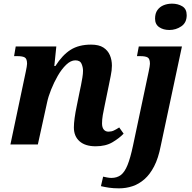

<svg xmlns="http://www.w3.org/2000/svg" viewBox="-20 -790 1050 1050"><path d="M503 10Q446 10 415 -17.5Q384 -45 384 -93Q384 -114 388 -144Q392 -174 400 -212L416 -291Q419 -304 423 -324Q427 -344 430.5 -365.5Q434 -387 434 -403Q434 -422 426 -441Q418 -460 392 -460Q367 -460 342 -436Q317 -412 296 -375.5Q275 -339 259.5 -300Q244 -261 238 -232L187 0H37L121 -398Q124 -411 126 -424Q128 -437 128 -441Q128 -468 116 -475.5Q104 -483 75 -483H57L66 -536H288L277 -429H283Q321 -489 366 -517.5Q411 -546 478 -546Q521 -546 545.5 -530Q570 -514 581 -488Q592 -462 592 -431Q592 -406 585.5 -375Q579 -344 574 -318L552 -211Q546 -184 542 -160Q538 -136 538 -115Q538 -93 547.5 -81.5Q557 -70 573 -70Q589 -70 602 -76Q615 -82 632 -93L656 -59Q632 -34 595 -12Q558 10 503 10ZM631 240Q600 240 576.5 236.5Q553 233 532 228L544 176Q552 178 565.5 180.5Q579 183 589 183Q620 183 641 167Q662 151 677.5 112.5Q693 74 707 8L793 -398Q796 -411 798 -424Q800 -437 800 -441Q800 -468 788 -475.5Q776 -483 747 -483H729L739 -536H975L859 8Q846 75 823 119.5Q800 164 769.5 190.5Q739 217 704 228.5Q669 240 631 240ZM906 -626Q873 -626 850.5 -641.5Q828 -657 828 -688Q828 -717 841 -735Q854 -753 875 -761.5Q896 -770 921 -770Q953 -770 977 -755.5Q1001 -741 1001 -707Q1001 -666 971.5 -646Q942 -626 906 -626Z"/></svg>

Font: Noto Serif
Style: Italic
Weight: 400
Italic angle: -12°
Designer: Monotype Design Team
Foundry: Monotype Imaging Inc.
Version: Version 2.013